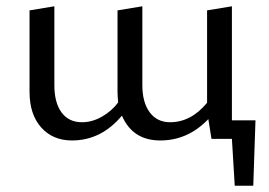

<svg xmlns="http://www.w3.org/2000/svg" viewBox="-20 -442 856 611"><path d="M718 -59H793L786 149H727L718 0H653L643 -63Q578 5 490 5Q402 5 368 -74Q302 5 209 5Q148 5 111 -36.5Q74 -78 74 -150V-409L153 -422V-171Q153 -115 176 -84Q199 -53 241 -53Q273 -53 304 -70.5Q335 -88 356 -116Q354 -138 354 -150V-409L433 -422V-171Q433 -116 456.5 -84.5Q480 -53 521 -53Q588 -53 639 -115V-409L718 -422Z"/></svg>

Font: EauTestInfant Medium
Style: Regular
Weight: 500
Designer: Christian Thalmann (Catharsis Fonts)
Version: Version 0.001;PS 000.001;hotconv 1.0.88;makeotf.lib2.5.64775